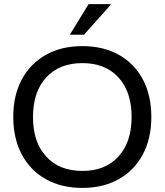

<svg xmlns="http://www.w3.org/2000/svg" viewBox="-20 -911 807 941"><path d="M383.3 10Q280.8 10 204.6 -32.9Q128.3 -75.8 86.7 -154.2Q45 -232.5 45 -337.5Q45 -443.3 86.7 -521.2Q128.3 -599.2 204.6 -642.1Q280.8 -685 383.3 -685Q486.7 -685 562.9 -642.1Q639.2 -599.2 680.4 -521.2Q721.7 -443.3 721.7 -337.5Q721.7 -232.5 680 -154.2Q638.3 -75.8 562.1 -32.9Q485.8 10 383.3 10ZM383.3 -73.3Q496.7 -73.3 560.8 -144.2Q625 -215 625 -337.5Q625 -460.8 560.8 -531.2Q496.7 -601.7 383.3 -601.7Q270.8 -601.7 206.3 -531.2Q141.7 -460.8 141.7 -337.5Q141.7 -214.2 206.3 -143.8Q270.8 -73.3 383.3 -73.3ZM324.2 -740.8V-744.2L414.2 -890.8H522.5V-887.5L391.7 -740.8Z"/></svg>

Font: Funnel Display
Style: Regular
Weight: 400
Designer: NORD ID, Kristian Moeller
Foundry: Dicotype
Version: Version 1.000